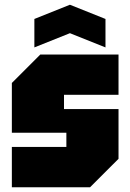

<svg xmlns="http://www.w3.org/2000/svg" viewBox="-20 -790 550 810"><path d="M30 0V-170H260V-230H30V-440L150 -560H480V-390H250V-330H480V-120L360 0ZM125 -590V-710L275 -770L425 -710V-590L275 -650Z"/></svg>

Font: Tektur Condensed Black
Style: Regular
Weight: 900
Width: 3
Designer: Adam Jagosz
Foundry: Adam Jagosz
Version: Version 1.005;gftools[0.9.30]